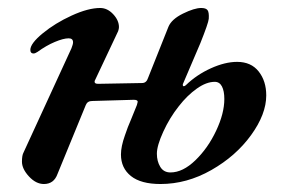

<svg xmlns="http://www.w3.org/2000/svg" viewBox="-20 -447 722 481"><path d="M35 -42Q35 -58 39 -65L159 -326Q163 -336 163 -341Q163 -351 152 -351Q139 -351 117.5 -342Q96 -333 74 -317Q68 -313 64 -313Q56 -313 56 -322Q56 -338 87 -363.5Q118 -389 159.5 -408Q201 -427 231 -427Q249 -427 263.5 -411.5Q278 -396 278 -379Q278 -375 276 -369L218 -246Q217 -245 217 -242Q217 -237 226 -237L336 -239Q347 -239 351 -252L402 -380Q410 -399 438.5 -413Q467 -427 484 -427Q496 -427 500 -421.5Q504 -416 503 -400Q502 -389 482 -339L438 -236V-234Q438 -231 440.5 -231Q443 -231 446 -234Q473 -260 508.5 -276Q544 -292 574 -292Q609 -292 628 -268Q647 -244 647 -208Q647 -161 609 -108.5Q571 -56 509.5 -21Q448 14 382 14Q333 14 308 -6Q283 -26 283 -60Q283 -80 293 -108Q300 -129 308 -147Q318 -171 323 -184L325 -192Q325 -197 315 -197L211 -194Q199 -194 195 -184L124 -11Q115 14 90 14Q70 14 52.5 -5Q35 -24 35 -42ZM542 -199Q542 -219 536 -230.5Q530 -242 518 -242Q497 -242 473 -225Q449 -208 428 -181Q405 -152 389 -117Q373 -82 373 -62Q373 -43 381.5 -29Q390 -15 407 -15Q438 -15 469.5 -45.5Q501 -76 521.5 -119.5Q542 -163 542 -199Z"/></svg>

Font: EB Garamond SemiBold
Style: Italic
Weight: 600
Italic angle: -17.2°
Designer: Georg Duffner and Octavio Pardo
Foundry: Georg Duffner
Version: Version 1.000